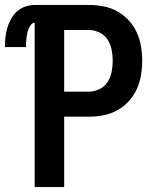

<svg xmlns="http://www.w3.org/2000/svg" viewBox="-39 -755 659 775"><path d="M101 0V-663Q92 -663 86 -655Q80 -647 76.5 -638.5Q73 -630 71 -621Q69 -612 68 -602.5Q67 -593 66.5 -583.5Q66 -574 66 -565H-19Q-19 -585 -17 -604.5Q-15 -624 -9.5 -642.5Q-4 -661 5.5 -678.5Q15 -696 29.5 -709Q44 -722 63 -728.5Q82 -735 101 -735H319Q349 -735 378 -729.5Q407 -724 433 -710Q459 -696 479.5 -674Q500 -652 512.5 -625Q525 -598 530 -568.5Q535 -539 535 -509Q535 -480 530 -450.5Q525 -421 512.5 -394Q500 -367 479.5 -345Q459 -323 433 -309Q407 -295 378 -289.5Q349 -284 319 -284H220V0ZM220 -385H319Q341 -385 362 -395Q383 -405 395 -423.5Q407 -442 411.5 -464.5Q416 -487 416 -509Q416 -532 411.5 -554.5Q407 -577 395 -595.5Q383 -614 362 -624Q341 -634 319 -634H220Z"/></svg>

Font: Iosevka Aile
Style: Bold
Weight: 700
Designer: Belleve Invis
Foundry: Belleve Invis
Version: Version 28.0.1; ttfautohint (v1.8.4)